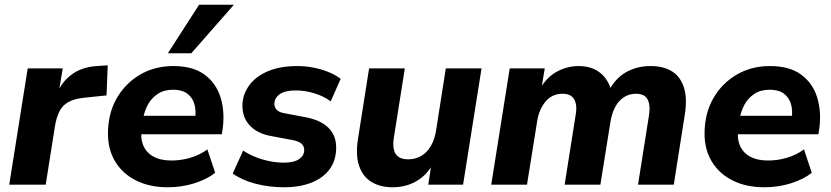

<svg xmlns="http://www.w3.org/2000/svg" viewBox="-20 -780 3512 811"><path d="M19 0 97 -491H245L225 -371H216Q234 -427 278.5 -462Q323 -497 389 -501L435 -504L430 -377L334 -367Q294 -363 269 -349Q244 -335 231 -309.5Q218 -284 212 -246L173 0Z M689 11Q612 11 555 -17.5Q498 -46 467 -97Q436 -148 436 -215Q436 -299 472 -363Q508 -427 570.5 -464Q633 -501 712 -501Q794 -501 843 -465.5Q892 -430 911 -370.5Q930 -311 921 -239L917 -213H558L569 -291H820L804 -277Q809 -313 801 -340.5Q793 -368 771 -384.5Q749 -401 711 -401Q673 -401 646.5 -383.5Q620 -366 605 -338.5Q590 -311 584 -278L579 -243Q572 -199 584.5 -167.5Q597 -136 627.5 -119Q658 -102 704 -102Q746 -102 785.5 -114Q825 -126 856 -149L889 -50Q853 -22 800 -5.5Q747 11 689 11ZM689 -555 821 -760H968L788 -555Z M1180 11Q1116 11 1059 -4Q1002 -19 963 -47L1007 -144Q1031 -128 1060 -116.5Q1089 -105 1119.5 -99Q1150 -93 1179 -93Q1222 -93 1243.5 -108Q1265 -123 1265 -146Q1265 -163 1253.5 -173Q1242 -183 1218 -188L1127 -205Q1069 -215 1036.5 -248.5Q1004 -282 1004 -333Q1004 -378 1030.5 -416.5Q1057 -455 1109 -478Q1161 -501 1237 -501Q1268 -501 1301 -495Q1334 -489 1364.5 -477Q1395 -465 1419 -447L1377 -352Q1345 -375 1306 -386.5Q1267 -398 1229 -398Q1184 -398 1161.5 -382Q1139 -366 1139 -341Q1139 -327 1148.5 -316.5Q1158 -306 1180 -302L1270 -285Q1334 -273 1367 -240.5Q1400 -208 1400 -157Q1400 -103 1372.5 -65.5Q1345 -28 1295.5 -8.5Q1246 11 1180 11Z M1638 11Q1586 11 1549 -11.5Q1512 -34 1496.5 -80.5Q1481 -127 1493 -199L1539 -491H1690L1644 -201Q1639 -170 1643.5 -149Q1648 -128 1663 -117.5Q1678 -107 1704 -107Q1735 -107 1759.5 -121.5Q1784 -136 1800 -163.5Q1816 -191 1822 -229L1863 -491H2014L1936 0H1789L1803 -92H1811Q1786 -43 1741 -16Q1696 11 1638 11Z M2055 0 2133 -491H2281L2265 -394H2255Q2284 -450 2329 -475.5Q2374 -501 2424 -501Q2479 -501 2515 -472.5Q2551 -444 2565 -388L2551 -395Q2578 -448 2623.5 -474.5Q2669 -501 2729 -501Q2781 -501 2817 -479.5Q2853 -458 2868.5 -411.5Q2884 -365 2872 -292L2826 0H2675L2721 -291Q2726 -322 2721.5 -343Q2717 -364 2703.5 -374Q2690 -384 2666 -384Q2638 -384 2615.5 -369.5Q2593 -355 2578.5 -328Q2564 -301 2558 -262L2516 0H2365L2411 -291Q2417 -322 2412 -343Q2407 -364 2393.5 -374Q2380 -384 2356 -384Q2335 -384 2317 -376Q2299 -368 2285.5 -352.5Q2272 -337 2262 -314.5Q2252 -292 2248 -262L2206 0Z M3209 11Q3132 11 3075 -17.5Q3018 -46 2987 -97Q2956 -148 2956 -215Q2956 -299 2992 -363Q3028 -427 3090.5 -464Q3153 -501 3232 -501Q3314 -501 3363 -465.5Q3412 -430 3431 -370.5Q3450 -311 3441 -239L3437 -213H3078L3089 -291H3340L3324 -277Q3329 -313 3321 -340.5Q3313 -368 3291 -384.5Q3269 -401 3231 -401Q3193 -401 3166.5 -383.5Q3140 -366 3125 -338.5Q3110 -311 3104 -278L3099 -243Q3092 -199 3104.5 -167.5Q3117 -136 3147.5 -119Q3178 -102 3224 -102Q3266 -102 3305.5 -114Q3345 -126 3376 -149L3409 -50Q3373 -22 3320 -5.5Q3267 11 3209 11Z"/></svg>

Font: Nunito Sans 12pt ExtraLight 12pt ExtraBold
Style: Italic
Weight: 800
Italic angle: -9°
Version: Version 3.101;gftools[0.9.27]